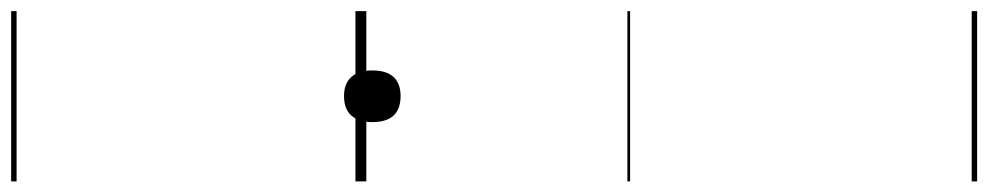

<svg xmlns="http://www.w3.org/2000/svg" viewBox="-752 -432 1816 353"><g transform="rotate(90 156.5 -255.0)"><path d="M156 21Q133 21 121 7.5Q109 -6 109 -31Q109 -57 121 -70Q133 -83 156 -83Q180 -83 192 -70Q204 -57 204 -31Q204 -6 192 7.5Q180 21 156 21ZM0 623H313V633H0ZM0 -20H313V0H0ZM0 -505H313V-500H0ZM0 -1143H313V-1133H0Z"/></g></svg>

Font: Playwrite CL Guides
Style: Regular
Weight: 400
Designer: Veronika Burian, José Scaglione
Foundry: TypeTogether
Version: Version 1.003